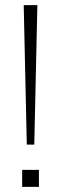

<svg xmlns="http://www.w3.org/2000/svg" viewBox="-20 -725 237 745"><path d="M84 -164 72 -705H125L113 -164ZM66 0V-66H131V0Z"/></svg>

Font: Nunito Sans 10pt Condensed ExtraLight
Style: Regular
Weight: 250
Width: 3
Designer: Vernon Adams
Foundry: Vernon Adams
Version: Version 3.101;gftools[0.9.27]